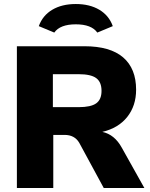

<svg xmlns="http://www.w3.org/2000/svg" viewBox="-20 -935 747 955"><path d="M698 0H496L374 -225Q351 -264 301 -264H245V0H64V-705H400Q528 -705 592.5 -649.5Q657 -594 657 -489Q657 -409 613 -353.5Q569 -298 489 -279Q550 -266 586 -200ZM485 -483Q485 -527 458.5 -546.5Q432 -566 371 -566H243V-402H371Q432 -402 458.5 -421Q485 -440 485 -483ZM541 -805 464 -773Q435 -814 357 -814Q279 -814 250 -773L173 -805Q192 -858 240 -886.5Q288 -915 357 -915Q426 -915 474 -886.5Q522 -858 541 -805Z"/></svg>

Font: wassup Sans
Style: Black
Weight: 900
Version: Version 2.001